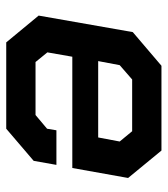

<svg xmlns="http://www.w3.org/2000/svg" viewBox="19 -557 538 616"><g transform="rotate(90 288.0 -249.0)"><path d="M30 -104 83 -406 191 -498H463L551 -391L519 -212H162L148 -132L179 -94H349L393 -131L398 -161H509L496 -88L393 0H116ZM421 -295 434 -364 401 -404H235L189 -364L176 -295Z"/></g></svg>

Font: Chakra Petch SemiBold
Style: Italic
Weight: 600
Italic angle: -10°
Designer: Katatrad Aksorn Co.,Ltd.
Foundry: Cadson Demak Co.,Ltd.
Version: Version 1.000; ttfautohint (v1.6)